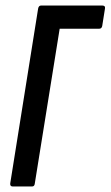

<svg xmlns="http://www.w3.org/2000/svg" viewBox="-20 -675 400 695"><path d="M26 0Q16 0 17 -11L118 -644Q120 -655 129 -655H350Q362 -655 360 -644L350 -581Q348 -571 339 -571H196L106 -11Q105 0 96 0Z"/></svg>

Font: Sofia Sans Extra Condensed SemiBold
Style: Italic
Weight: 600
Italic angle: -9°
Designer: Botio Nikoltchev, Ani Petrova
Foundry: lettersoup
Version: Version 4.101